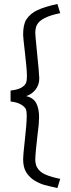

<svg xmlns="http://www.w3.org/2000/svg" viewBox="-20 -770 354 963"><path d="M112 95Q96 70 96 28Q96 10 104 -62Q114 -150 114 -187Q114 -217 108 -226Q87 -255 33 -261V-316Q61 -319 79 -326.5Q97 -334 108 -349Q115 -359 115 -391Q115 -421 104 -516Q96 -582 96 -596Q96 -647 112 -672Q132 -703 169.5 -720Q207 -737 268 -750L282 -704Q186 -685 165 -645Q157 -629 157 -604Q157 -594 164 -524Q177 -398 177 -377Q177 -345 158.5 -321Q140 -297 111 -288Q147 -280 161.5 -253Q176 -226 176 -182Q176 -171 174 -143Q172 -120 168 -92Q157 3 157 30Q157 52 165 68Q178 93 209 106Q240 119 282 127L268 173Q226 164 202.5 157.5Q179 151 154 136Q129 121 112 95Z"/></svg>

Font: Bellota Text
Style: Regular
Weight: 400
Designer: Kemie Guaida
Foundry: Kemie Guaida
Version: Version 4.001